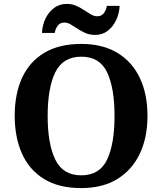

<svg xmlns="http://www.w3.org/2000/svg" viewBox="-20 -949 827 979"><path d="M394 10Q280 10 205 -36Q130 -82 92.5 -165Q55 -248 55 -359Q55 -470 92.5 -552Q130 -634 205.5 -679.5Q281 -725 395 -725Q503 -725 578.5 -679.5Q654 -634 693 -551.5Q732 -469 732 -358Q732 -247 692.5 -164.5Q653 -82 578 -36Q503 10 394 10ZM394 -55Q488 -55 526 -135Q564 -215 564 -358Q564 -501 526 -580.5Q488 -660 395 -660Q301 -660 262 -580.5Q223 -501 223 -358Q223 -215 262 -135Q301 -55 394 -55ZM465 -771Q438 -771 416 -780.5Q394 -790 375.5 -802.5Q357 -815 340.5 -824.5Q324 -834 308 -834Q286 -834 274 -817.5Q262 -801 259 -781H194Q196 -822 212.5 -855.5Q229 -889 256.5 -909Q284 -929 320 -929Q347 -929 368.5 -919.5Q390 -910 408.5 -897.5Q427 -885 443.5 -875.5Q460 -866 476 -866Q498 -866 510 -882.5Q522 -899 525 -919H590Q588 -879 571.5 -845Q555 -811 528 -791Q501 -771 465 -771Z"/></svg>

Font: Noto Serif Toto
Style: Bold
Weight: 700
Designer: Monotype Design Team
Foundry: Monotype Imaging Inc.
Version: Version 2.001; ttfautohint (v1.8.4.7-5d5b)